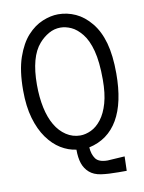

<svg xmlns="http://www.w3.org/2000/svg" viewBox="-87 -691 673 896"><g transform="rotate(-10 250.0 -242.5)"><path d="M149 -514Q97 -455 97 -323Q97 -263 107.5 -214Q118 -165 138.5 -130Q159 -95 189.5 -75Q220 -55 256 -55Q281 -55 307.5 -67.5Q334 -80 356 -108.5Q378 -137 391 -182.5Q404 -228 404 -294Q404 -378 390 -431Q376 -484 351.5 -514Q327 -544 301 -555.5Q275 -567 251 -567Q221 -567 195 -552Q169 -537 149 -514ZM471 -311Q471 -173 424.5 -93Q378 -13 287 7Q289 40 304 61Q319 82 361 82Q366 82 377 81Q388 80 401 79.5Q414 79 425.5 78Q437 77 442 77L440 145H401Q352 145 318.5 140Q285 135 264.5 117Q244 99 235 72.5Q226 46 226 7Q188 2 153 -19.5Q118 -41 90 -80Q62 -119 45.5 -175.5Q29 -232 29 -308Q29 -402 50.5 -464Q72 -526 105 -562Q138 -598 177 -614Q216 -630 251 -630Q294 -630 333.5 -612Q373 -594 405.5 -554.5Q438 -515 454.5 -456Q471 -397 471 -311Z"/></g></svg>

Font: InconsolataGo
Style: Regular
Weight: 400
Designer: Raph Levien, Kirill Tkachev
Foundry: Cyreal
Version: Version 1.013